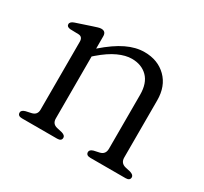

<svg xmlns="http://www.w3.org/2000/svg" viewBox="-106 -622 816 769"><g transform="rotate(30 302.0 -238.0)"><path d="M187.5 -447.5V-390.5Q238.5 -435 280.8 -455.2Q323 -475.5 363 -475.5Q425 -475.5 464 -437Q503 -398.5 503 -333V-69Q503 -43 528.5 -37L551 -32Q569 -26.5 569 -15.5Q569 0 549 0H386.5Q366 0 366 -15.5Q366 -26.5 383 -31.5L408 -37Q432.5 -42.5 432.5 -69V-318Q432.5 -372 405 -399.5Q377.5 -427 332.5 -427Q304 -427 270 -411.5Q236 -396 196.5 -362L187.5 -354V-67.5Q187.5 -42.5 211.5 -37L235.5 -31.5Q252.5 -26.5 252.5 -15.5Q252.5 0 232.5 0H70Q50 0 50 -15.5Q50 -27 68 -32L93 -37.5Q117 -43 117 -67.5V-381.5Q117 -403.5 98.5 -405L58.5 -406Q42 -408 42 -419.5Q42 -431.5 60.5 -437.5L129.5 -460.5Q141.5 -464.5 150.5 -467.2Q159.5 -470 166 -470Q187.5 -470 187.5 -447.5Z"/></g></svg>

Font: Fraunces 9pt S050 Light
Style: Regular
Weight: 300
Version: Version 1.000; ttfautohint (v1.8.3)